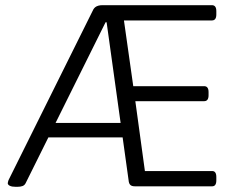

<svg xmlns="http://www.w3.org/2000/svg" viewBox="-20 -720 905 742"><path d="M41 2Q26 2 18 -2Q10 -6 10 -12Q10 -15 11 -17.5Q12 -20 13 -24L341 -684Q344 -689 348.5 -692.5Q353 -696 360 -698Q367 -700 376 -700H799Q816 -700 816 -677V-664Q816 -641 799 -641H459L495 -387H769Q786 -387 786 -364V-352Q786 -329 769 -329H503L540 -59H800Q816 -59 816 -36V-23Q816 0 800 0H501Q489 0 483.5 -5.5Q478 -11 477 -23L392 -634H388L79 -12Q75 -4 67 -1Q59 2 46 2ZM145 -189V-245H487V-189Z"/></svg>

Font: Asap Light
Style: Regular
Weight: 300
Designer: Pablo Cosgaya
Foundry: Omnibus-Type
Version: Version 3.001